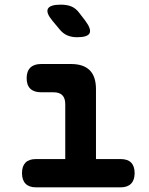

<svg xmlns="http://www.w3.org/2000/svg" viewBox="-20 -805 640 825"><path d="M498.7 -121.5Q528.5 -121.5 543.5 -106.2Q558.5 -90.9 558.5 -61.1Q558.5 -31.3 543.1 -15.7Q527.8 0 498 0H135Q105.2 0 89.8 -15.7Q74.5 -31.3 74.5 -61.1Q74.5 -90.9 89.5 -106.2Q104.5 -121.5 134.3 -121.5ZM260.4 -50.5V-357.3Q260.4 -382.9 247.9 -395.7Q235.5 -408.5 209.9 -408.5H156.7Q126.2 -408.5 110.3 -423.8Q94.5 -439.1 94.5 -468.9Q94.5 -498.7 110.3 -514.3Q126.2 -530 156.7 -530H284.4Q338.7 -530 365.6 -503.1Q392.4 -476.3 392.4 -422V-50.5ZM205.5 -715.5Q176.8 -749.9 185.9 -767.4Q195.1 -785 241 -785Q267.8 -785 286.8 -777.2Q305.7 -769.5 320.9 -749.2L346.4 -716Q373.4 -679.8 365 -662.4Q356.5 -645 311.2 -645Q288.2 -645 269.6 -652.8Q251 -660.5 236.1 -678.8Z"/></svg>

Font: Maple Mono
Style: Regular
Weight: 400
Monospace: yes
Designer: subframe7536
Version: Version 7.300